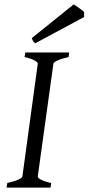

<svg xmlns="http://www.w3.org/2000/svg" viewBox="-20 -854 403 874"><path d="M292 -594.2Q261.2 -587.4 242.7 -579.1Q224.1 -570.8 223.1 -564L151.9 -50.8Q150.9 -44.9 166 -36.4Q181.2 -27.8 212.9 -21L210 0H9.8L13.2 -21Q43.9 -27.8 62.3 -35.9Q80.6 -43.9 82 -50.8L151.9 -564Q152.8 -569.8 137.7 -578.6Q122.6 -587.4 91.8 -594.2L95.2 -615.2H294.9ZM362.8 -776.4 140.6 -657.2Q133.8 -661.6 131.3 -666Q128.9 -670.4 124.5 -680.2L315.4 -834L326.7 -826.7Q333 -822.3 340.1 -817.4Q347.2 -812.5 353.5 -807.6Q359.9 -802.7 362.8 -799.3Z"/></svg>

Font: Gentium Plus APac
Style: Italic
Weight: 400
Italic angle: -8°
Designer: J. Victor Gaultney, Annie Olsen, Iska Routamaa, Becca Hirsbrunner
Foundry: SIL International
Version: Version 5.000